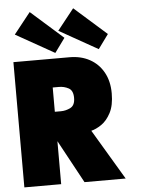

<svg xmlns="http://www.w3.org/2000/svg" viewBox="-60 -961 738 1008"><g transform="rotate(-5 308.5 -457.0)"><path d="M27 -660H323Q383 -660 429 -634.8Q475 -609.5 501 -562.8Q527 -516 527 -452Q527 -388.5 506.2 -349.2Q485.5 -310 456.5 -290.5Q427.5 -271 403 -265.5L561 0H344L208 -250.5H221V0H27ZM221 -381.5H253Q279.5 -381.5 303.8 -394Q328 -406.5 328 -445.5Q328 -484.5 304.5 -497Q281 -509.5 254.5 -509.5H221ZM479.5 -689 276 -803.5 364 -914.5 534 -764ZM250.5 -689 47 -803.5 135 -914.5 305 -764Z"/></g></svg>

Font: League Spartan Thin Black
Style: Regular
Weight: 900
Version: Version 2.002